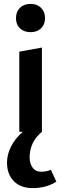

<svg xmlns="http://www.w3.org/2000/svg" viewBox="-20 -676 314 985"><path d="M62 -583Q62 -616 82.5 -636Q103 -656 137 -656Q170 -656 190.5 -636Q211 -616 211 -583Q211 -550 190.5 -530.5Q170 -511 137 -511Q103 -511 82.5 -530.5Q62 -550 62 -583ZM269 256Q218 289 148 289Q86 289 51 253.5Q16 218 16 158Q16 118 36 77Q56 36 97 0H79V-411L195 -432V0Q132 53 132 131Q132 162 147 183.5Q162 205 191 205Q218 205 241 195Z"/></svg>

Font: Ysabeau Infant
Style: Bold
Weight: 700
Designer: Christian Thalmann (Catharsis Fonts)
Version: Version 0.003